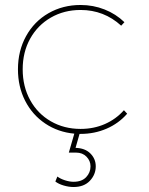

<svg xmlns="http://www.w3.org/2000/svg" viewBox="-20 -537 597 770"><path d="M303 0H299L283 56Q321 57 342.5 78.5Q364 100 364 130Q364 163 340.5 188Q317 213 275 213Q256 213 235.5 207Q215 201 202 191L210 171Q222 180 240.5 186Q259 192 275 192Q308 192 325.5 173.5Q343 155 343 130Q343 108 327 91.5Q311 75 285 75H256L278 -1Q213 -7 161.5 -41.5Q110 -76 81 -132.5Q52 -189 52 -259Q52 -333 84.5 -392Q117 -451 174.5 -484Q232 -517 303 -517Q354 -517 399.5 -499Q445 -481 479 -448L466 -434Q397 -497 303 -497Q237 -497 184 -466.5Q131 -436 101 -382Q71 -328 71 -259Q71 -190 101 -135.5Q131 -81 184 -50.5Q237 -20 303 -20Q356 -20 400.5 -39.5Q445 -59 477 -95L490 -81Q456 -42 407.5 -21Q359 0 303 0Z"/></svg>

Font: Gontserrat Thin
Style: Regular
Weight: 250
Designer: Julieta Ulanovsky
Foundry: Julieta Ulanovsky
Version: Version 6.001